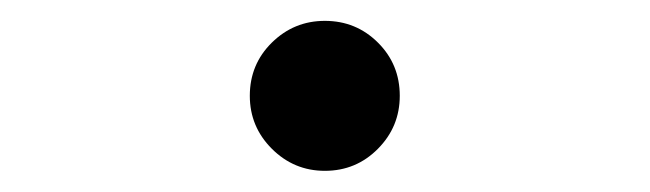

<svg xmlns="http://www.w3.org/2000/svg" viewBox="-20 -439 626 185"><path d="M293 -274.4Q263.2 -274.4 241.9 -295.7Q220.7 -316.9 220.7 -346.7Q220.7 -377 241.9 -397.9Q263.2 -418.9 293 -418.9Q323.2 -418.9 344.2 -397.9Q365.2 -377 365.2 -346.7Q365.2 -316.9 344.2 -295.7Q323.2 -274.4 293 -274.4Z"/></svg>

Font: Cascadia Mono PL
Style: Regular
Weight: 400
Monospace: yes
Designer: Aaron Bell
Foundry: Saja Typeworks
Version: Version 2102.003